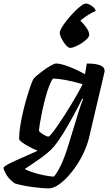

<svg xmlns="http://www.w3.org/2000/svg" viewBox="-86 -856 622 1076"><path d="M185 200Q171 200 146.8 197.8Q122.5 195.5 94.5 191.8Q66.5 188 40.5 182.8Q14.5 177.5 -4 171.5Q-35.5 148 -50 123.5Q-64.5 99 -66.5 85Q-64.5 78 -45.8 67.2Q-27 56.5 1.5 43.8Q30 31 62.5 16.8Q95 2.5 125 -11Q103.5 -20 80.2 -32.2Q57 -44.5 40.2 -56.5Q23.5 -68.5 21.5 -75Q21 -111 28.2 -154.8Q35.5 -198.5 46.2 -242.5Q57 -286.5 68.5 -323.8Q80 -361 89 -385Q98 -409 101 -413Q107 -421 123.5 -435Q140 -449 161 -464Q182 -479 200.5 -489.5Q219 -500 228.5 -500Q247.5 -500 274.5 -491.5Q301.5 -483 331.8 -469.5Q362 -456 390.5 -440L400.5 -500Q410 -500 426.5 -499.2Q443 -498.5 460 -494.8Q477 -491 488.5 -482.8Q500 -474.5 500 -459.5Q500 -457.5 499.8 -454.2Q499.5 -451 498.5 -448L413 -84.5Q404 -46.5 385.8 -6.2Q367.5 34 343 70.8Q318.5 107.5 291 136.8Q263.5 166 236.2 183Q209 200 185 200ZM216 134Q236 111 256.5 67.2Q277 23.5 298 -45L355.5 -233Q363.5 -257.5 370 -276.2Q376.5 -295 380.5 -301L375.5 -304Q354.5 -261.5 327 -210.8Q299.5 -160 271.2 -113.5Q243 -67 217 -35.5Q203 -18.5 181.2 -0.2Q159.5 18 135 35.2Q110.5 52.5 88.8 67Q67 81.5 52.5 91Q66 99.5 95.5 109.2Q125 119 158.2 125.8Q191.5 132.5 216 134ZM185.5 -90.5Q190 -90.5 203.5 -106.8Q217 -123 235.5 -150Q254 -177 275 -209.2Q296 -241.5 315.8 -274.8Q335.5 -308 351.8 -336.8Q368 -365.5 376.5 -384Q326.5 -399 286.2 -406.8Q246 -414.5 211.5 -416Q201 -404 189.8 -374.5Q178.5 -345 168.2 -307Q158 -269 150 -230.5Q142 -192 137.2 -162.5Q132.5 -133 132.5 -121.5Q142 -110.5 159.8 -100.5Q177.5 -90.5 185.5 -90.5ZM307.5 -587.5Q297 -587.5 283.2 -603.2Q269.5 -619 259.2 -639.2Q249 -659.5 249 -673.5Q249 -683 260.5 -702.2Q272 -721.5 290.2 -744.2Q308.5 -767 328.8 -788Q349 -809 367 -822.5Q385 -836 395 -836Q407 -836 419.8 -828.5Q432.5 -821 441.5 -811.5Q450.5 -802 449.5 -794Q432.5 -787.5 411.2 -774.2Q390 -761 372.8 -747.2Q355.5 -733.5 350 -724.5L346 -750Q357 -747.5 373 -731.5Q389 -715.5 401.5 -695.8Q414 -676 414 -661.5Q414 -650.5 401.5 -637.8Q389 -625 370.8 -613.5Q352.5 -602 335.2 -594.8Q318 -587.5 307.5 -587.5Z"/></svg>

Font: Texturina Medium
Style: Italic
Weight: 500
Italic angle: -11°
Designer: Guillermo Torres Carreño
Foundry: Omnibus-Type
Version: Version 1.002